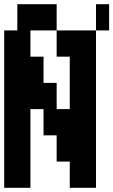

<svg xmlns="http://www.w3.org/2000/svg" viewBox="-20 -1020 540 915"><path d="M312.5 -250H250V-375H187.5V-500H125V-125H0V-875H62.5V-1000H250V-875H437.5V-125H312.5ZM250 -875H125V-750H187.5V-625H250V-500H312.5V-750H250ZM437.5 -1000H500V-875H437.5Z"/></svg>

Font: Amiga Topaz Unicode Rus
Style: Regular
Weight: 400
Designer: dMG of Trueschool and Divine Stylers
Foundry: dMG of Trueschool and Divine Stylers
Version: Version 1.1